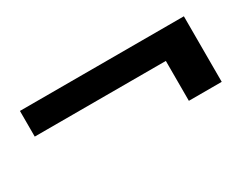

<svg xmlns="http://www.w3.org/2000/svg" viewBox="-41 -609 730 576"><g transform="rotate(-30 324.5 -321.5)"><path d="M37.1 -346.2V-435.1H605V-208H491.2V-346.2Z"/></g></svg>

Font: Poppins Medium
Style: Regular
Weight: 500
Designer: Ninad Kale (Devanagari), Jonny Pinhorn (Latin)
Foundry: Indian Type Foundry
Version: 4.004